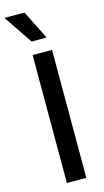

<svg xmlns="http://www.w3.org/2000/svg" viewBox="-162 -982 554 1025"><g transform="rotate(-15 115.0 -469.0)"><path d="M179.7 0H72.3V-707H179.7ZM-21.5 -937.5H88.9L168.9 -778.3H85.9Z"/></g></svg>

Font: Pretendard JP Medium
Style: Regular
Weight: 500
Designer: Base glyphs from Inter by Rasmus Andersson; Hangeul glyphs from Noto Sans CJK(Source Han Sans) by Jang Soo-young and Kan
Foundry: Kil Hyung-jin
Version: Version 1.309